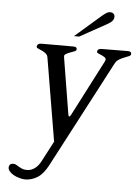

<svg xmlns="http://www.w3.org/2000/svg" viewBox="-59 -720 695 961"><g transform="rotate(5 289.0 -239.5)"><path d="M478 -648Q475 -631 450 -617L311 -540H285L415 -653Q432 -667 439.5 -671Q447 -675 455 -675Q468 -675 474 -667.5Q480 -660 478 -648ZM578 -474Q577 -468 567.5 -464Q558 -460 545 -455Q532 -450 519.5 -442.5Q507 -435 500 -422L219 113Q195 159 166.5 177Q138 195 106 196Q92 196 75.5 191.5Q59 187 45.5 179.5Q32 172 23.5 161.5Q15 151 17 139Q20 123 38 123Q47 123 53.5 127Q60 131 67.5 135.5Q75 140 84.5 144Q94 148 110 148Q128 148 146 136Q164 124 178 98L232 -5L162 -422Q160 -435 150 -442.5Q140 -450 129.5 -454.5Q119 -459 110.5 -463Q102 -467 104 -474Q107 -488 126 -488H287Q306 -488 304 -474Q303 -468 294 -464.5Q285 -461 274 -457Q263 -453 254 -448Q245 -443 244 -436Q244 -438 244.5 -436Q245 -434 245 -429L291 -148Q293 -137 296 -137Q301 -137 306 -148L451 -429Q451 -429 453 -435Q454 -443 447 -448Q440 -453 430.5 -457Q421 -461 413.5 -464.5Q406 -468 407 -474Q409 -488 428 -488L561 -489Q579 -489 578 -474Z"/></g></svg>

Font: Jura
Style: Italic
Weight: 400
Designer: Ed Merritt
Foundry: Ten by Twenty
Version: Version 1.007